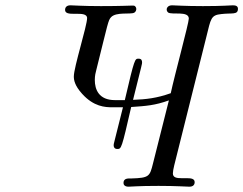

<svg xmlns="http://www.w3.org/2000/svg" viewBox="-20 -703 916 723"><path d="M225 -666C225 -652 241 -651 259 -651H270C285 -651 308 -651 308 -635C308 -606 258 -450 258 -415C258 -402 261 -381 289 -350C333 -301 376 -299 403 -299H443C408 -157 408 -163 408 -156C408 -149 411 -142 422 -142C437 -142 438 -143 474 -300C531 -304 563 -306 616 -325L556 -87C544 -39 542 -33 475 -31C464 -31 445 -33 445 -14C445 -7 450 0 464 0C476 0 498 -3 577 -3C647 -3 681 0 693 0C708 0 713 -8 713 -17C713 -30 700 -32 684 -32H664C646 -32 631 -34 631 -50C631 -57 633 -67 636 -80L757 -564C774 -633 774 -646 813 -650C854 -655 876 -646 876 -670C876 -680 868 -683 857 -683C845 -683 822 -680 744 -680C674 -680 640 -683 628 -683C621 -683 614 -681 610 -675C606 -669 607 -661 613 -656C627 -646 691 -663 691 -633C691 -616 637 -418 623 -352C569 -333 531 -329 481 -327C516 -467 515 -462 515 -468C515 -475 513 -482 502 -482C488 -482 487 -485 450 -326H413C352 -326 337 -366 337 -402C337 -418 340 -430 343 -441C387 -617 387 -626 398 -638C417 -659 471 -648 485 -655C493 -659 496 -671 490 -678C487 -681 487 -682 478 -682C466 -682 437 -680 360 -680C291 -680 257 -683 245 -683C229 -683 225 -673 225 -666Z"/></svg>

Font: CMU Serif
Style: Italic
Weight: 500
Italic angle: -14.04°
Version: Version 0.7.0